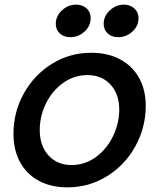

<svg xmlns="http://www.w3.org/2000/svg" viewBox="-20 -795 685 826"><path d="M38 -219Q38 -313 82.5 -393Q127 -473 203.5 -520.5Q280 -568 373 -568Q444 -568 497 -539.5Q550 -511 578.5 -459.5Q607 -408 607 -340Q607 -247 562.5 -166Q518 -85 440.5 -37Q363 11 270 11Q199 11 146.5 -17.5Q94 -46 66 -98Q38 -150 38 -219ZM493 -324Q493 -390 455.5 -431Q418 -472 356 -472Q299 -472 252 -438.5Q205 -405 178 -350.5Q151 -296 151 -236Q151 -168 188.5 -126.5Q226 -85 288 -85Q345 -85 392 -119Q439 -153 466 -208.5Q493 -264 493 -324ZM220 -692Q220 -726 246.5 -750.5Q273 -775 307 -775Q335 -775 352.5 -759Q370 -743 370 -717Q370 -683 343.5 -659Q317 -635 283 -635Q255 -635 237.5 -651Q220 -667 220 -692ZM426 -692Q426 -726 452.5 -750.5Q479 -775 513 -775Q540 -775 558 -758.5Q576 -742 576 -717Q576 -683 549.5 -659Q523 -635 488 -635Q461 -635 443.5 -651Q426 -667 426 -692Z"/></svg>

Font: Open Sauce Two Medium Italic
Style: Regular
Weight: 500
Italic angle: -10°
Designer: Alfredo Marco Pradil
Foundry: Creative Sauce Fz LLC
Version: Version 1.477